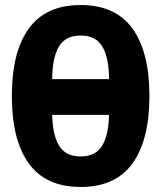

<svg xmlns="http://www.w3.org/2000/svg" viewBox="-20 -730 640 762"><path d="M27 -349Q27 -524 94.5 -617Q162 -710 300 -710Q438 -710 505.5 -617Q573 -524 573 -349Q573 -174 505.5 -81Q438 12 300 12Q162 12 94.5 -81Q27 -174 27 -349ZM413 -289V-410Q413 -499 387 -544Q361 -589 300 -589Q239 -589 213 -544Q187 -499 187 -410V-288Q187 -199 213 -154Q239 -109 300 -109Q361 -109 387 -154.5Q413 -200 413 -289ZM140 -274V-416H460V-274Z"/></svg>

Font: iA Writer Quattro V
Style: Regular
Weight: 400
Designer: Mike Abbink, Paul van der Laan, Pieter van Rosmalen, Oliver Reichenstein
Foundry: Information Architects Inc.
Version: Version 2.000